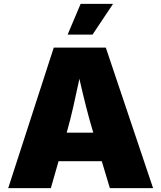

<svg xmlns="http://www.w3.org/2000/svg" viewBox="-20 -974 835 994"><path d="M22.5 0 258.3 -727.5H527.8L772.5 0H548.8L506.8 -139.6H283.2L243.2 0ZM325.2 -287.1H462.9Q442.9 -353.5 425 -424.1Q407.2 -494.6 391.1 -565.9Q376 -494.6 360.1 -424.1Q344.2 -353.5 325.2 -287.1ZM330.1 -794.9 397.5 -954.1H565.4L459 -794.9Z"/></svg>

Font: Inter Black
Style: Regular
Weight: 900
Designer: Rasmus Andersson
Foundry: rsms
Version: Version 4.000;git-a52131595